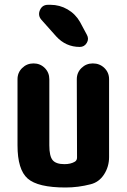

<svg xmlns="http://www.w3.org/2000/svg" viewBox="-20 -790 540 819"><path d="M376 -519.5Q405.3 -519.5 425.3 -500Q445.3 -480.5 445.3 -452.1V-120.1Q445.3 -79.1 423.8 -45.9Q402.3 -12.7 366.2 -3.9Q313.5 9.8 259.8 9.8Q141.6 9.8 98.1 -28.3Q54.7 -66.4 54.7 -169.9V-452.1Q54.7 -480.5 74.7 -500Q94.7 -519.5 123 -519.5Q151.4 -519.5 170.9 -500Q190.4 -480.5 190.4 -452.1V-169.9Q190.4 -124 204.6 -106.9Q218.8 -89.8 254.9 -89.8Q282.2 -89.8 299.8 -100.6Q308.6 -106.4 308.6 -118.2L307.6 -452.1Q307.6 -480.5 327.6 -500Q347.7 -519.5 376 -519.5ZM195.3 -769.5Q234.4 -769.5 268.1 -750Q301.8 -730.5 321.3 -696.3L350.6 -641.6Q360.4 -624 350.1 -606.9Q339.8 -589.8 320.3 -589.8Q260.7 -589.8 219.7 -634.8L156.2 -706.1Q140.6 -724.6 150.4 -747.1Q160.2 -769.5 184.6 -769.5Z"/></svg>

Font: Rounded-X Mgen+ 1mn bold
Style: Bold
Weight: 700
Designer: [Source Han Sans]
Ryoko NISHIZUKA  (kana & ideographs); Paul D. Hunt (Latin, Greek & Cyrillic); Wenlong ZHANG  (bopomofo
Version: Version 1.059.20150602